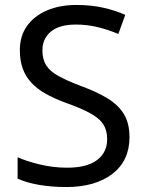

<svg xmlns="http://www.w3.org/2000/svg" viewBox="-20 -744 589 774"><path d="M502 -191Q502 -96 433 -43Q364 10 247 10Q187 10 136 1Q85 -8 51 -24V-110Q87 -94 140.5 -81Q194 -68 251 -68Q331 -68 371.5 -99Q412 -130 412 -183Q412 -218 397 -242Q382 -266 345.5 -286.5Q309 -307 244 -330Q198 -347 163.5 -366.5Q129 -386 106 -411Q83 -436 71.5 -468Q60 -500 60 -542Q60 -599 89 -639.5Q118 -680 169.5 -702Q221 -724 288 -724Q347 -724 396 -713Q445 -702 485 -684L457 -607Q420 -623 376.5 -634Q333 -645 286 -645Q219 -645 185 -616.5Q151 -588 151 -541Q151 -505 166 -481Q181 -457 215 -438Q249 -419 307 -397Q370 -374 413.5 -347.5Q457 -321 479.5 -284Q502 -247 502 -191Z"/></svg>

Font: Noto Sans Adlam Unjoined
Style: Regular
Weight: 400
Designer: Mark Jamra, Neil Patel
Foundry: JamraPatel LLC
Version: Version 3.001